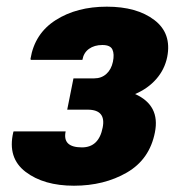

<svg xmlns="http://www.w3.org/2000/svg" viewBox="-20 -558 534 587"><path d="M20.5 -153.3 21.5 -156.2H180.7Q170.4 -107.4 230.5 -107.4Q282.2 -107.4 293.9 -168Q304.7 -222.2 249 -222.7H185.5L204.6 -318.4H268.1Q290 -318.4 305.2 -332Q320.3 -345.7 325.2 -369.1Q330.1 -392.6 323.7 -406.5Q317.4 -420.4 293 -420.4Q268.6 -420.4 252.2 -408.7Q235.8 -397 231.9 -375H74.2L73.2 -377.9Q85.9 -455.6 150.4 -496.6Q214.8 -537.6 306.6 -537.6Q398.4 -537.6 451.9 -496.8Q505.4 -456.1 491.2 -383.8Q483.4 -345.7 457.8 -316.4Q432.1 -287.1 393.1 -270.5Q470.2 -235.8 453.6 -153.3Q437.5 -70.8 367.9 -30.5Q298.3 9.8 206.1 9.8Q113.8 9.8 58.1 -32.7Q2.4 -75.2 20.5 -153.3Z"/></svg>

Font: Roboto-BlackItalic
Style: Italic
Weight: 900
Italic angle: -12°
Designer: Google
Version: Version 1.100141; 2013